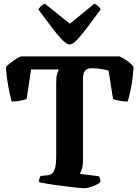

<svg xmlns="http://www.w3.org/2000/svg" viewBox="-20 -1005 744 1025"><path d="M428 0Q421 0 397.2 -2.5Q373.5 -5 341.5 -8.8Q309.5 -12.5 277.5 -17Q245.5 -21.5 221 -25.8Q196.5 -30 188 -33Q188 -42.5 191 -52.2Q194 -62 196.5 -65.5L232.5 -69Q250.5 -71 260.8 -81.5Q271 -92 275.5 -113Q280 -134 280 -167.5V-561.5Q280 -594.5 285 -610.8Q290 -627 294 -634H146L122 -476.5Q110.5 -471.5 86.8 -467.2Q63 -463 42 -463Q38 -478 31.8 -506.2Q25.5 -534.5 19.8 -571.5Q14 -608.5 11.5 -648Q26 -662 50 -679.8Q74 -697.5 92.5 -704H618.5Q638.5 -695 660 -679.5Q681.5 -664 693 -648Q689 -584.5 679.8 -538Q670.5 -491.5 662 -463Q641.5 -463 618.2 -467.2Q595 -471.5 583.5 -476.5L559.5 -628Q547 -632 523.5 -636.2Q500 -640.5 469 -640.5Q450.5 -640.5 440.2 -632.8Q430 -625 426.5 -612Q423 -599 423 -583V-143Q422.5 -119 416.8 -101.5Q411 -84 405.5 -77L508.5 -64Q510.5 -61.5 513.2 -53Q516 -44.5 516.5 -33Q501 -20 473.5 -10Q446 0 428 0ZM352 -767.5Q336.5 -767.5 311.8 -792.8Q287 -818 255 -860.5Q223 -903 185 -954Q190 -964 199.5 -973Q209 -982 219.5 -985L353 -878.5L483.5 -985Q494 -981.5 503.8 -972.8Q513.5 -964 517.5 -955Q479 -903 447.2 -860.2Q415.5 -817.5 391.5 -792.5Q367.5 -767.5 352 -767.5Z"/></svg>

Font: Texturina Medium
Style: Regular
Weight: 500
Designer: Guillermo Torres Carreño
Foundry: Omnibus-Type
Version: Version 1.003